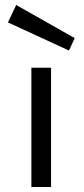

<svg xmlns="http://www.w3.org/2000/svg" viewBox="-20 -751 339 771"><path d="M185 0H106V-479H185ZM257 -548 12 -661 45 -731 280 -598Z"/></svg>

Font: Karla Neue
Style: Regular
Weight: 400
Designer: Jonathan Pinhorn
Foundry: PYRS Fontlab Ltd. / Made with FontLab
Version: Version 1.000;PS 001.001;hotconv 1.0.56